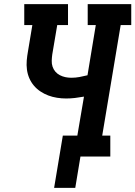

<svg xmlns="http://www.w3.org/2000/svg" viewBox="-20 -755 653 926"><path d="M241 151 283 -101H353L385 -289Q363 -285 341.5 -282.5Q320 -280 299 -280Q277 -280 255 -283.5Q233 -287 213 -294.5Q193 -302 175 -314Q157 -326 143.5 -342Q130 -358 121.5 -377.5Q113 -397 110 -419Q107 -441 109 -463.5Q111 -486 115 -508L136 -634H97V-735H308V-634H256L232 -492Q230 -477 229.5 -462Q229 -447 233.5 -433.5Q238 -420 247 -409.5Q256 -399 268.5 -392.5Q281 -386 295 -383Q309 -380 324 -380Q344 -380 363 -383.5Q382 -387 402 -392L442 -634H403V-735H613V-634H562L473 -101H512V0H368L343 151Z"/></svg>

Font: Iosevka Curly Slab Extended
Style: Bold Italic
Weight: 700
Width: 7
Italic angle: -9°
Monospace: yes
Designer: Belleve Invis
Foundry: Belleve Invis
Version: Version 11.0.0; ttfautohint (v1.8.3)